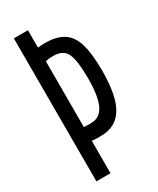

<svg xmlns="http://www.w3.org/2000/svg" viewBox="-182 -757 671 814"><g transform="rotate(-30 153.5 -350.0)"><path d="M36 0V-700H105V-615Q124 -617 140 -617Q197 -617 230.5 -595Q264 -573 278 -524.5Q292 -476 292 -396Q292 -271 257 -214Q222 -157 150 -157Q136 -157 126.5 -157Q117 -157 105 -159V0ZM140 -225Q184 -225 204 -267Q224 -309 224 -397Q224 -480 208.5 -516Q193 -552 144 -552Q136 -552 126 -551.5Q116 -551 105 -548V-226Q114 -225 122 -225Q130 -225 140 -225Z"/></g></svg>

Font: Georama ExtraCondensed
Style: Regular
Weight: 400
Width: 2
Designer: Jean-Baptiste Levee
Foundry: Production Type
Version: Version 1.000